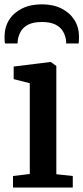

<svg xmlns="http://www.w3.org/2000/svg" viewBox="-24 -844 375 864"><path d="M34.5 0V-52L110 -61V-469.5L37.5 -488V-544.5L202 -565H205L229.5 -547V-60L303.5 -52V0ZM164.5 -824.5Q215.5 -824.5 253 -805.5Q290.5 -786.5 311 -753.8Q331.5 -721 331.5 -679.5Q331.5 -672.5 331 -663.5Q330.5 -654.5 330 -648.5H273.5Q274 -652 273.8 -656.5Q273.5 -661 272.5 -666.5Q269.5 -685.5 259 -703.5Q248.5 -721.5 225.8 -733.2Q203 -745 164.5 -745Q126 -745 103.2 -733.2Q80.5 -721.5 70 -703.2Q59.5 -685 56.5 -666.5Q56 -661 55.5 -656.5Q55 -652 55 -648.5H-1.5Q-3 -654.5 -3.2 -663.5Q-3.5 -672.5 -3.5 -679.5Q-3.5 -721.5 16.8 -754Q37 -786.5 74.8 -805.5Q112.5 -824.5 164.5 -824.5Z"/></svg>

Font: Merriweather 24pt SemiBold
Style: Regular
Weight: 600
Designer: Eben Sorkin
Foundry: Eben Sorkin
Version: Version 2.100